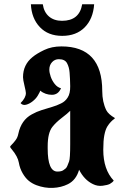

<svg xmlns="http://www.w3.org/2000/svg" viewBox="-20 -862 593 916"><path d="M153.8 21.5Q133.3 13.7 117.4 0.7Q101.6 -12.2 88.4 -34.7Q74.7 -58.1 69.8 -86.4Q64.9 -114.7 37.1 -148.4Q28.3 -158.7 28.3 -161.1Q28.3 -164.6 36.6 -172.6Q44.9 -180.7 54.4 -193.4Q64 -206.1 67.4 -223.6Q81.1 -289.1 131.8 -316.4Q154.3 -329.1 179.2 -336.9Q205.6 -345.2 228.3 -351.8Q251 -358.4 271.5 -368.7Q291 -377.9 302.7 -396.5Q315.4 -415.5 314.9 -450.9Q314.5 -486.3 312 -515.6Q310.1 -541.5 299.8 -560.5Q289.6 -579.6 260.7 -579.6Q241.2 -579.6 228.3 -565.4Q215.3 -551.3 215.3 -529.8Q215.3 -515.6 221.9 -496.3Q228.5 -477.1 241.2 -461.2Q253.9 -445.3 271 -440.9Q257.8 -409.7 227.5 -409.7Q196.8 -409.7 170.9 -429.7Q173.3 -427.2 160.2 -405.8Q151.9 -391.6 136 -378.9Q120.1 -366.2 104 -362.3Q87.9 -358.4 78.1 -370.1Q103.5 -395.5 103.5 -418Q103.5 -425.3 96.7 -453.6Q89.8 -481.9 89.8 -493.7Q89.8 -553.2 135.3 -589.8Q155.3 -606.4 190.9 -623.5Q226.6 -640.6 272.9 -640.6Q467.8 -640.6 467.8 -427.7Q467.8 -375.5 487.3 -335.9Q497.1 -316.9 528.3 -298.8Q528.3 -296.9 522.9 -293Q517.1 -289.1 508.8 -280.5Q500.5 -272 492.2 -258.8Q482.9 -243.7 477.8 -217.3Q472.7 -190.9 472.7 -147.5Q472.7 -53.2 522.5 -0.5Q518.1 7.3 503.9 15.6Q493.2 21 469.2 24.2Q445.3 27.3 422.9 16.1Q381.8 -3.9 357.4 -52.2Q343.3 -2.9 304.2 16.6Q272 32.7 232.4 34.4Q192.9 36.1 153.8 21.5ZM253.9 -43.5Q273.9 -43.5 283.2 -50.8Q289.1 -54.7 293.5 -58.6Q297.9 -62.5 301.3 -70.8L309.6 -91.8Q314.9 -105 314.9 -174.3V-333.5Q308.6 -327.1 298.6 -318.6Q288.6 -310.1 274.4 -299.3Q247.1 -278.3 230 -256.8Q207.5 -228.5 207.5 -164.1V-153.3Q207.5 -43.5 253.9 -43.5ZM276.9 -690.9Q209.5 -690.9 169.9 -732.9Q130.4 -774.9 127.4 -841.8H184.1Q189.5 -804.2 213.6 -783.4Q237.8 -762.7 275.9 -762.7Q358.9 -762.7 372.1 -841.8H429.2Q424.3 -772 384 -731.4Q343.8 -690.9 276.9 -690.9Z"/></svg>

Font: Sancreek
Style: Regular
Weight: 400
Designer: Vernon Adams
Foundry: Vernon Adams
Version: Version 1.100; ttfautohint (v1.8.4.7-5d5b)